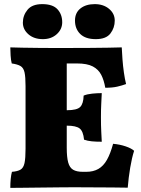

<svg xmlns="http://www.w3.org/2000/svg" viewBox="-20 -909 686 932"><path d="M30 -679Q54 -678 89 -677.5Q124 -677 163 -676.5Q202 -676 239 -676Q276 -676 304 -676V-192Q304 -146 311 -120.5Q318 -95 335 -85Q352 -75 382 -75L339 0Q313 0 268.5 0.5Q224 1 175.5 1.5Q127 2 87 2.5Q47 3 30 3Q30 -19 32 -40Q34 -61 38 -75Q65 -77 79.5 -85.5Q94 -94 99 -117.5Q104 -141 104 -187V-491Q104 -536 99 -558Q94 -580 79.5 -588.5Q65 -597 37 -601Q33 -616 31.5 -639.5Q30 -663 30 -679ZM529 -211Q562 -208 590 -198.5Q618 -189 631 -177Q620 -143 612 -95Q604 -47 600 2Q571 1 525.5 1Q480 1 430.5 0.5Q381 0 339 0L382 -75H399Q433 -75 457.5 -89Q482 -103 499 -133Q516 -163 529 -211ZM474 -457Q473 -433 471.5 -405.5Q470 -378 470 -340Q470 -298 471.5 -270.5Q473 -243 474 -221Q446 -221 425.5 -223Q405 -225 388 -231Q384 -272 366.5 -285.5Q349 -299 305 -299H248V-374H305Q354 -374 369.5 -390Q385 -406 386 -445Q403 -452 427.5 -454.5Q452 -457 474 -457ZM571 -679Q572 -654 574.5 -621Q577 -588 581.5 -556.5Q586 -525 592 -501Q573 -494 549.5 -488.5Q526 -483 491 -483Q485 -519 471.5 -545.5Q458 -572 430.5 -586.5Q403 -601 353 -601H260L294 -676Q369 -676 420 -676.5Q471 -677 507 -677.5Q543 -678 571 -679ZM445 -719Q395 -719 369.5 -744Q344 -769 344 -809Q344 -847 370.5 -868Q397 -889 440 -889Q482 -889 509.5 -866Q537 -843 537 -809Q537 -774 516 -746.5Q495 -719 445 -719ZM188 -719Q145 -719 118 -742.5Q91 -766 91 -799Q91 -834 113.5 -861.5Q136 -889 185 -889Q236 -889 259 -864Q282 -839 282 -801Q282 -767 255.5 -743Q229 -719 188 -719Z"/></svg>

Font: Vollkorn Black
Style: Regular
Weight: 900
Designer: Friedrich Althausen
Foundry: Friedrich Althausen
Version: Version 5.000